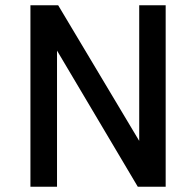

<svg xmlns="http://www.w3.org/2000/svg" viewBox="-20 -710 746 730"><path d="M509.3 -689.9H609.9V0H503.9L196.8 -517.6V0H95.7V-689.9H201.2L509.3 -174.3Z"/></svg>

Font: HK Grotesk SemiBold Legacy
Style: Regular
Weight: 600
Designer: Alfredo Marco Pradil
Foundry: Hanken Design Co.
Version: Version 2.022;PS 002.022;hotconv 1.0.88;makeotf.lib2.5.64775